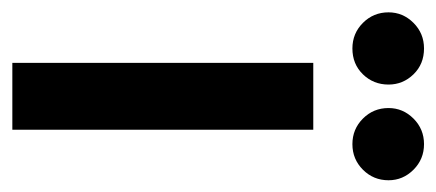

<svg xmlns="http://www.w3.org/2000/svg" viewBox="-268 -502 724 319"><g transform="rotate(90 94.5 -342.0)"><path d="M15 -684Q-10 -684 -27.5 -666.5Q-45 -649 -45 -625Q-45 -600 -27.5 -582.5Q-10 -565 15 -565Q41 -565 58 -582.5Q75 -600 75 -625Q75 -649 58 -666.5Q41 -684 15 -684ZM174 -684Q149 -684 131.5 -666.5Q114 -649 114 -625Q114 -600 131.5 -582.5Q149 -565 174 -565Q199 -565 216.5 -582.5Q234 -600 234 -625Q234 -649 216.5 -666.5Q199 -684 174 -684ZM39 0H150V-500H39Z"/></g></svg>

Font: Advent Pro Expanded
Style: Bold
Weight: 700
Width: 7
Designer: VivaRado, Andreas Kalpakidis
Foundry: VivaRado, Andreas Kalpakidis
Version: Version 3.000